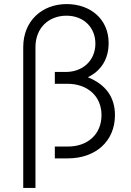

<svg xmlns="http://www.w3.org/2000/svg" viewBox="-20 -777 644 942"><path d="M94 -546V145H154V-546C154 -640 219 -700 306 -700C390 -700 448 -643 448 -563C448 -480 386 -424 303 -424H249V-366H310C411 -366 478 -304 478 -212C478 -119 411 -58 313 -58H249V0H313C449 0 544 -84 544 -212C544 -301 498 -363 411 -398C475 -429 513 -486 513 -566C513 -682 425 -757 307 -757C187 -757 94 -675 94 -546Z"/></svg>

Font: Mluvka Light
Style: Regular
Weight: 300
Designer: Modified by Jiří Krblich, Original typeface by Gumpita Rahayu
Foundry: Gumpita Rahayu & Jiří Krblich
Version: Version 2.000;Glyphs 3.1.1 (3134)